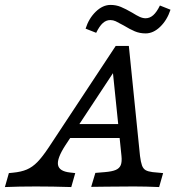

<svg xmlns="http://www.w3.org/2000/svg" viewBox="-94 -757 721 777"><path d="M189.5 -58.9 210.5 -56.5 194.4 0Q118.5 -2.4 51.6 -2.4Q-17.7 -2.4 -74.2 0L-58.1 -56.5L-41.9 -58.1Q-8.1 -61.3 14.5 -71Q37.1 -80.6 57.3 -101.2Q77.4 -121.8 103.2 -160.5L374.2 -571H427.4L472.6 -125.8Q475.8 -100.8 480.6 -87.5Q485.5 -74.2 495.2 -68.5Q504.8 -62.9 523.4 -60.5L566.1 -56.5L550 0Q494.4 -2.4 450 -2.4H448.4H444.4Q371 -2.4 336.3 -1.6Q305.6 -1.6 275 -0.8L291.9 -57.3L330.6 -60.5Q359.7 -62.9 374.6 -69.4Q389.5 -75.8 394.8 -89.1Q400 -102.4 397.6 -125.8L361.3 -479L383.1 -491.1L170.2 -168.5Q136.3 -116.1 140.7 -89.9Q145.2 -63.7 189.5 -58.9ZM206.5 -254.8H422.6L429.8 -198.4H169.4ZM406.5 -654Q384.7 -666.1 374.2 -671Q363.7 -675.8 352.4 -675.8Q335.5 -675.8 321.8 -663.3Q308.1 -650.8 295.2 -624.2L252.4 -641.1Q265.3 -682.3 293.5 -709.7Q321.8 -737.1 353.2 -737.1Q375.8 -737.1 395.2 -729Q414.5 -721 441.1 -705.6Q458.9 -694.4 471.4 -688.7Q483.9 -683.1 495.2 -683.1Q512.1 -683.1 526.2 -695.6Q540.3 -708.1 553.2 -734.7L596 -717.7Q582.3 -675.8 554.4 -648.8Q526.6 -621.8 495.2 -621.8Q471.8 -621.8 451.6 -630.2Q431.5 -638.7 406.5 -654Z"/></svg>

Font: Playfair Micro SmCond SmLight
Style: Italic
Weight: 360
Width: 4
Italic angle: -15.6°
Designer: Claus Eggers Sørensen
Foundry: Claus Eggers Sørensen
Version: Version 2.203;Glyphs 3.3 (3326)